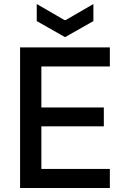

<svg xmlns="http://www.w3.org/2000/svg" viewBox="-20 -936 640 956"><path d="M80 0V-700H527V-605H186V-401H497V-307H186V-95H527V0ZM304 -751 163 -831V-916L301 -836H307L445 -916V-831Z"/></svg>

Font: DM Mono Medium
Style: Regular
Weight: 500
Designer: Colophon Foundry
Foundry: Colophon Foundry
Version: Version 1.000; ttfautohint (v1.8.2.53-6de2)